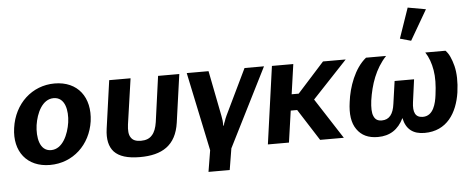

<svg xmlns="http://www.w3.org/2000/svg" viewBox="-59 -1000 3232 1307"><g transform="rotate(-5 1557.0 -347.0)"><path d="M246 10C404 10 524 -104 547 -262C569 -424 483 -540 324 -540C171 -540 47 -428 24 -262C1 -103 89 10 246 10ZM262 -90C182 -90 167 -188 178 -268C190 -348 231 -441 309 -441C388 -441 405 -348 394 -268C382 -187 341 -90 262 -90Z M861 10C1011 10 1108 -47 1130 -202L1176 -530H1031L988 -218C982 -179 971 -149 953 -130C936 -110 911 -100 877 -100C842 -100 820 -110 808 -130C795 -149 793 -179 798 -218L843 -530H697L651 -202C641 -131 653 -79 685 -44C719 -8 776 10 861 10Z M1316 151H1461L1485 5L1755 -532H1622L1472 -221C1465 -206 1460 -194 1457 -183C1452 -174 1449 -164 1448 -154H1444C1444 -177 1442 -198 1437 -221L1376 -532H1227L1340 5Z M1735 0H1879L1910 -216H1954L2092 0H2254L2075 -277L2313 -530H2158L1974 -326H1926L1955 -530H1809Z M2486 15C2568 15 2626 -23 2663 -99C2679 -21 2727 15 2805 15C2958 15 3030 -102 3051 -240C3061 -312 3059 -372 3047 -421C3034 -471 3018 -507 2995 -530H2857C2880 -495 2895 -453 2903 -405C2911 -358 2910 -302 2901 -236C2894 -179 2875 -95 2803 -95C2751 -95 2735 -132 2744 -200L2765 -355H2632L2610 -200C2601 -132 2574 -95 2522 -95C2494 -95 2477 -106 2467 -130C2457 -152 2456 -188 2462 -236C2478 -344 2513 -449 2589 -530H2452C2371 -465 2327 -339 2315 -240C2303 -158 2312 -96 2343 -52C2374 -7 2421 15 2486 15ZM2768 -618 2887 -823 2764 -845 2693 -639Z"/></g></svg>

Font: Cheyenne Sans
Style: Bold Italic
Weight: 700
Italic angle: -8.13011°
Designer: The Public Sans project authors (U.S. Web Design System), Libre Franklin designed by Pablo Impallari and Rodrigo Fuenzal
Foundry: The Cheyenne Sans Project Authors
Version: Version 2.007